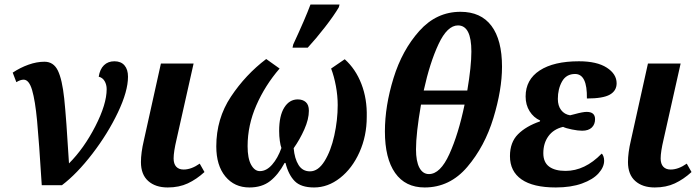

<svg xmlns="http://www.w3.org/2000/svg" viewBox="-20 -816 3080 846"><path d="M84 -465Q70 -465 52 -454L36 -496Q69 -518 105.5 -531Q142 -544 176 -544Q216 -544 235 -505Q254 -466 263 -381.5Q272 -297 284 -96Q350 -162 400 -259.5Q450 -357 450 -423Q450 -443 441 -458.5Q432 -474 415 -478Q420 -511 438 -528.5Q456 -546 484 -546Q513 -546 528.5 -528Q544 -510 544 -478Q544 -414 499.5 -320.5Q455 -227 387 -138.5Q319 -50 253 0H164Q152 -193 143.5 -283Q135 -373 121.5 -419Q108 -465 84 -465Z M601 -102Q601 -143 614 -198L689 -536H833L758 -202Q745 -147 745 -118Q745 -94 756.5 -81.5Q768 -69 789 -69Q823 -69 860 -95L881 -58Q846 -26 807.5 -8Q769 10 719 10Q665 10 633 -18.5Q601 -47 601 -102Z M933 -171Q933 -293 997.5 -390Q1062 -487 1153 -556L1212 -514Q1148 -440 1109.5 -352Q1071 -264 1071 -172Q1071 -118 1086.5 -90Q1102 -62 1125 -62Q1154 -62 1179 -90.5Q1204 -119 1220 -164Q1216 -174 1213 -195Q1210 -216 1210 -239Q1210 -306 1232.5 -342Q1255 -378 1292 -378Q1314 -378 1327.5 -366Q1341 -354 1341 -328Q1341 -291 1321 -246Q1301 -201 1274 -163Q1278 -117 1295.5 -89Q1313 -61 1346 -61Q1382 -61 1410 -106Q1438 -151 1453 -219Q1468 -287 1468 -353Q1468 -394 1460 -437Q1452 -480 1439 -514L1499 -555Q1547 -512 1572.5 -446Q1598 -380 1596 -301Q1596 -217 1564 -145.5Q1532 -74 1478.5 -32Q1425 10 1364 10Q1306 10 1278.5 -18Q1251 -46 1238 -98H1234Q1206 -46 1170 -18Q1134 10 1079 10Q1013 10 973 -38.5Q933 -87 933 -171ZM1272 -620Q1325 -734 1348 -796H1476L1473 -784Q1452 -748 1412 -696.5Q1372 -645 1336 -606H1269Z M2192 -522Q2192 -421 2154 -296Q2116 -171 2039 -80.5Q1962 10 1851 10Q1766 10 1721 -54Q1676 -118 1676 -237Q1676 -349 1714 -472Q1752 -595 1827.5 -679.5Q1903 -764 2009 -764Q2099 -764 2145.5 -702Q2192 -640 2192 -522ZM1847 -417H2039Q2057 -524 2057 -589Q2057 -704 1998 -704Q1951 -704 1912.5 -622Q1874 -540 1847 -417ZM2027 -355H1835Q1813 -228 1813 -158Q1813 -105 1828 -77Q1843 -49 1870 -49Q1920 -49 1960 -137Q2000 -225 2027 -355Z M2227 -128Q2227 -189 2262.5 -224.5Q2298 -260 2359 -281L2360 -285Q2331 -298 2313.5 -326Q2296 -354 2296 -391Q2296 -465 2358 -505.5Q2420 -546 2531 -546Q2610 -546 2653.5 -518Q2697 -490 2697 -449Q2697 -416 2667 -399Q2637 -382 2566 -382Q2568 -490 2514 -490Q2475 -490 2456.5 -457Q2438 -424 2438 -380Q2438 -350 2452.5 -331Q2467 -312 2492 -308L2512 -313Q2548 -323 2565 -323Q2602 -323 2602 -291Q2602 -268 2587.5 -254Q2573 -240 2545 -240Q2527 -240 2500 -245.5Q2473 -251 2461 -257Q2419 -247 2396.5 -216Q2374 -185 2374 -141Q2374 -101 2399.5 -82Q2425 -63 2472 -63Q2557 -63 2631 -139Q2635 -137 2638.5 -128Q2642 -119 2642 -108Q2642 -80 2617.5 -52.5Q2593 -25 2544.5 -7.5Q2496 10 2429 10Q2329 10 2278 -25.5Q2227 -61 2227 -128Z M2747 -102Q2747 -143 2760 -198L2835 -536H2979L2904 -202Q2891 -147 2891 -118Q2891 -94 2902.5 -81.5Q2914 -69 2935 -69Q2969 -69 3006 -95L3027 -58Q2992 -26 2953.5 -8Q2915 10 2865 10Q2811 10 2779 -18.5Q2747 -47 2747 -102Z"/></svg>

Font: Noto Serif Narrow
Style: Bold Italic
Weight: 700
Width: 4
Italic angle: -12°
Designer: Monotype Design Team
Foundry: Monotype Imaging Inc.
Version: Version 1.001